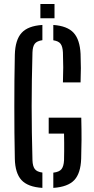

<svg xmlns="http://www.w3.org/2000/svg" viewBox="-20 -931 470 958"><path d="M191.5 6.5Q119 2 87.2 -32.5Q55.5 -67 54 -139Q52.5 -203 52 -268.2Q51.5 -333.5 51.5 -399Q51.5 -464.5 52 -529.5Q52.5 -594.5 54 -658Q56 -732 87.8 -767Q119.5 -802 191.5 -806.5V-730.5Q164 -726.5 153.5 -712.8Q143 -699 142 -669.5Q140 -597 139 -530.8Q138 -464.5 138 -400.2Q138 -336 139 -270Q140 -204 142 -131Q143 -102 153.5 -87.8Q164 -73.5 191.5 -70ZM246 6.5V-69.5Q276 -73 287 -87.2Q298 -101.5 299.5 -131Q300 -154 300.2 -176Q300.5 -198 300.2 -219.8Q300 -241.5 299.5 -264.5H223V-344H385.5Q387 -283.5 386.8 -234.2Q386.5 -185 385 -139Q382.5 -66.5 350.8 -32.5Q319 1.5 246 6.5ZM294 -520Q295.5 -561 295.5 -595Q295.5 -629 294 -669.5Q292.5 -698.5 282.5 -712.2Q272.5 -726 246 -730V-806.5Q316 -801.5 347.2 -767.5Q378.5 -733.5 382 -662Q383.5 -625.5 383.5 -591.2Q383.5 -557 382 -520ZM181.5 -840V-911H252V-840Z"/></svg>

Font: Big Shoulders Stencil Text Thin Medium
Style: Regular
Weight: 500
Version: Version 2.001